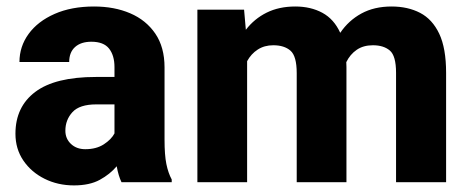

<svg xmlns="http://www.w3.org/2000/svg" viewBox="-20 -558 1437 588"><path d="M352.1 0Q342.8 -19 337.4 -48.8Q316.9 -24.4 285.6 -7.3Q254.4 9.8 206.5 9.8Q157.2 9.8 116.5 -10.5Q75.7 -30.8 51.5 -66.4Q27.3 -102.1 27.3 -148.4Q27.3 -231 88.1 -276.6Q148.9 -322.3 273.4 -322.3H330.6V-352.5Q330.6 -388.2 314 -409.2Q297.4 -430.2 259.8 -430.2Q228 -430.2 210 -414.1Q191.9 -397.9 191.9 -368.2H39.6Q39.6 -415.5 67.6 -454.1Q95.7 -492.7 147.2 -515.4Q198.7 -538.1 268.1 -538.1Q330.1 -538.1 378.7 -517.3Q427.2 -496.6 455.6 -455.1Q483.9 -413.6 483.9 -351.6V-130.4Q483.9 -83 489.5 -55.7Q495.1 -28.3 505.9 -8.3V0ZM241.2 -101.1Q274.9 -101.1 297.9 -116Q320.8 -130.9 330.6 -149.4V-238.3H274.9Q223.6 -238.3 201.9 -214.6Q180.2 -190.9 180.2 -157.7Q180.2 -133.3 197.3 -117.2Q214.4 -101.1 241.2 -101.1Z M816.9 -419.4Q789.6 -419.4 769.3 -406.2Q749 -393.1 736.8 -370.6V0H584.5V-528.3H727.5L732.9 -466.8Q758.8 -500.5 796.6 -519.3Q834.5 -538.1 884.3 -538.1Q931.6 -538.1 967.3 -518.8Q1002.9 -499.5 1022 -457.5Q1047.4 -495.1 1086.7 -516.6Q1126 -538.1 1179.2 -538.1Q1229 -538.1 1266.6 -518.6Q1304.2 -499 1325.2 -454.6Q1346.2 -410.2 1346.2 -335V0H1192.9V-335Q1192.9 -387.2 1173.8 -403.3Q1154.8 -419.4 1122.1 -419.4Q1092.8 -419.4 1072.5 -405.5Q1052.2 -391.6 1040.5 -367.7Q1041 -360.4 1041 -352.5V0H888.7V-334Q888.7 -386.2 869.6 -402.8Q850.6 -419.4 816.9 -419.4Z"/></svg>

Font: Vazirmatn UI ExtraBold
Style: Regular
Weight: 800
Designer: Saber Rastikerdar
Foundry: Saber Rastikerdar
Version: Version 33.003